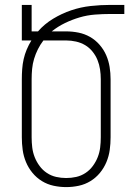

<svg xmlns="http://www.w3.org/2000/svg" viewBox="-20 -755 540 783"><path d="M250 8Q224 8 198.5 2.5Q173 -3 151 -16.5Q129 -30 112.5 -50Q96 -70 86 -94Q76 -118 72.5 -143.5Q69 -169 69 -195V-432Q69 -452 70.5 -473Q72 -494 76.5 -514Q81 -534 89 -553Q97 -572 108 -590H69V-735H109V-627H135Q161 -657 196.5 -678.5Q232 -700 270.5 -713Q309 -726 349.5 -730.5Q390 -735 431 -735H487V-698H431Q399 -698 367 -695.5Q335 -693 304.5 -684Q274 -675 245 -661Q216 -647 191 -627H250Q275 -627 300 -622Q325 -617 347 -604.5Q369 -592 386 -572.5Q403 -553 413 -530Q423 -507 427 -482Q431 -457 431 -432V-195Q431 -169 427.5 -143.5Q424 -118 414 -94Q404 -70 387.5 -50Q371 -30 349 -16.5Q327 -3 301.5 2.5Q276 8 250 8ZM250 -29Q271 -29 291 -33.5Q311 -38 328.5 -49.5Q346 -61 358.5 -78Q371 -95 378.5 -114Q386 -133 388.5 -153.5Q391 -174 391 -195V-432Q391 -452 388 -472Q385 -492 377.5 -510.5Q370 -529 357 -545Q344 -561 327 -571Q310 -581 290 -585.5Q270 -590 250 -590H157Q144 -573 134.5 -554Q125 -535 119 -515Q113 -495 111 -474Q109 -453 109 -432V-195Q109 -174 111.5 -153.5Q114 -133 121.5 -114Q129 -95 141.5 -78Q154 -61 171.5 -49.5Q189 -38 209 -33.5Q229 -29 250 -29Z"/></svg>

Font: Iosevka Extralight
Style: Regular
Weight: 200
Monospace: yes
Designer: Belleve Invis
Foundry: Belleve Invis
Version: Version 32.0.1; ttfautohint (v1.8.4)